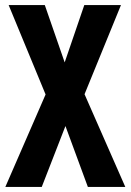

<svg xmlns="http://www.w3.org/2000/svg" viewBox="-20 -734 513 754"><path d="M472 0H325L237 -239L144 0H1L159 -363L14 -714H156L234 -489L311 -714H455L312 -364Z"/></svg>

Font: Noto Sans Arabic ExtCond
Style: Bold
Weight: 700
Width: 2
Designer: Monotype Design Team, Nadine Chahine, Nizar Qandah and Khaled Hosny
Foundry: Monotype Imaging Inc.
Version: Version 2.012; ttfautohint (v1.8.4.7-5d5b)